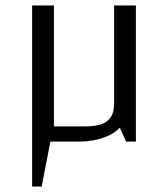

<svg xmlns="http://www.w3.org/2000/svg" viewBox="-20 -520 617 705"><path d="M98 165V-500H178V-56H297Q321 -56 344.5 -61.5Q368 -67 383.5 -85.5Q399 -104 399 -142V-500H479V0H443L420 -51Q400 -31 374 -20Q348 -9 321 -4.5Q294 0 274 0H165L133 165Z"/></svg>

Font: Changa Light
Style: Regular
Weight: 300
Designer: Eduardo Rodriguez Tunni
Foundry: Eduardo Rodriguez Tunni
Version: Version 3.002; ttfautohint (v1.8.2)